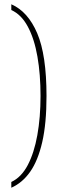

<svg xmlns="http://www.w3.org/2000/svg" viewBox="-20 -765 278 900"><path d="M33 115V88Q80 66 110 9Q140 -48 155 -131.5Q170 -215 170 -315Q170 -416 155.5 -499.5Q141 -583 110.5 -640Q80 -697 33 -718V-745Q111 -711 154.5 -609Q198 -507 198 -315Q198 -186 178 -99Q158 -12 121.5 40Q85 92 33 115Z"/></svg>

Font: Noto Serif Tamil Condensed Thin
Style: Regular
Weight: 100
Width: 3
Designer: Indian Type Foundry, Tom Grace, and the Monotype Design Team
Foundry: Monotype Imaging Inc.
Version: Version 2.004; ttfautohint (v1.8.4.7-5d5b)